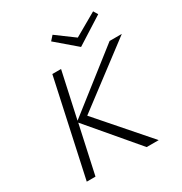

<svg xmlns="http://www.w3.org/2000/svg" viewBox="-196 -1002 1082 1144"><g transform="rotate(-30 345.0 -430.0)"><path d="M627 -830 441 -712 303 -830 330 -860 452 -770 609 -860ZM690 -658 268 -339 564 0H481L201 -330L129 0H69L212 -658H272L203 -342L606 -658Z"/></g></svg>

Font: EauTestInfant Semilight
Style: Italic
Weight: 300
Italic angle: -12°
Designer: Christian Thalmann (Catharsis Fonts)
Version: Version 0.001;PS 000.001;hotconv 1.0.88;makeotf.lib2.5.64775